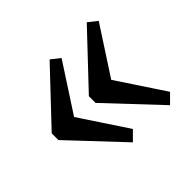

<svg xmlns="http://www.w3.org/2000/svg" viewBox="-116 -638 771 771"><g transform="rotate(-45 269.5 -252.0)"><path d="M148 -255 281 -54 243 -16 38 -234V-272L242 -488L280 -458ZM359 -255 492 -54 454 -16 249 -234V-272L453 -488L491 -458Z"/></g></svg>

Font: Domine Medium
Style: Regular
Weight: 500
Designer: Pablo Impallari, Rodrigo Fuenzalida, Brenda Gallo
Foundry: Pablo Impallari, Rodrigo Fuenzalida, Brenda Gallo
Version: Version 2.000